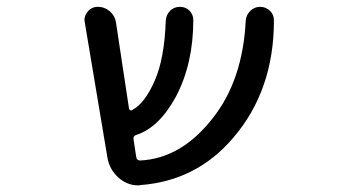

<svg xmlns="http://www.w3.org/2000/svg" viewBox="-20 -567 1040 565"><path d="M775.4 -534.2Q786.1 -523.4 786.1 -506.8Q786.1 -300.8 666 -161.1Q558.6 -35.2 394.5 -22.5Q390.6 -21.5 386.7 -21.5Q355.5 -21.5 330.1 -43Q301.8 -67.4 295.9 -104.5L229.5 -501Q228.5 -504.9 228.5 -507.8Q228.5 -521.5 238.3 -533.2Q250 -546.9 267.6 -546.9Q288.1 -546.9 303.2 -533.7Q318.4 -520.5 321.3 -501L359.4 -249Q359.4 -245.1 362.8 -243.2Q366.2 -241.2 369.1 -243.2Q406.2 -262.7 435.5 -330.1Q463.9 -394.5 467.8 -505.9Q468.8 -523.4 480.5 -535.2Q492.2 -546.9 509.3 -546.9Q526.4 -546.9 538.1 -535.2Q548.8 -523.4 548.8 -507.8Q548.8 -379.9 498 -283.2Q448.2 -191.4 380.9 -169.9Q371.1 -167 373 -157.2L380.9 -104.5Q382.8 -94.7 392.6 -94.7Q513.7 -100.6 606.4 -219.7Q694.3 -331.1 703.1 -505.9Q704.1 -522.5 716.3 -534.7Q728.5 -546.9 745.6 -546.9Q762.7 -546.9 775.4 -534.2Z"/></svg>

Font: Rounded-X Mgen+ 1mn regular
Style: Regular
Weight: 400
Designer: [Source Han Sans]
Ryoko NISHIZUKA  (kana & ideographs); Paul D. Hunt (Latin, Greek & Cyrillic); Wenlong ZHANG  (bopomofo
Version: Version 1.059.20150602